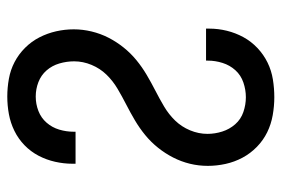

<svg xmlns="http://www.w3.org/2000/svg" viewBox="-146 -638 791 540"><g transform="rotate(-90 250.0 -367.5)"><path d="M247 8Q222 8 196.5 3.5Q171 -1 148.5 -12Q126 -23 107.5 -41Q89 -59 77 -81.5Q65 -104 59.5 -129Q54 -154 54 -179Q54 -205 60 -229.5Q66 -254 77.5 -276.5Q89 -299 105 -319Q121 -339 140.5 -355Q160 -371 182 -384Q204 -397 226.5 -408.5Q249 -420 271 -433Q293 -446 310.5 -464Q328 -482 338 -506Q348 -530 348 -555Q348 -576 342 -596.5Q336 -617 322.5 -632.5Q309 -648 289.5 -655.5Q270 -663 249 -663Q228 -663 208.5 -655.5Q189 -648 175.5 -632.5Q162 -617 156 -597Q150 -577 150 -556V-551H60V-560Q60 -584 65.5 -608.5Q71 -633 82.5 -655Q94 -677 112 -694.5Q130 -712 152.5 -723Q175 -734 199.5 -738.5Q224 -743 249 -743Q274 -743 299 -738.5Q324 -734 346 -722.5Q368 -711 386 -693Q404 -675 415.5 -652.5Q427 -630 432.5 -605.5Q438 -581 438 -556Q438 -531 432 -506Q426 -481 414.5 -458.5Q403 -436 387 -416Q371 -396 351.5 -380Q332 -364 310 -351Q288 -338 265.5 -326.5Q243 -315 221 -302Q199 -289 181.5 -271Q164 -253 154 -229Q144 -205 144 -180Q144 -159 150.5 -138.5Q157 -118 171 -102Q185 -86 205.5 -79Q226 -72 247 -72Q268 -72 288.5 -79Q309 -86 323 -101.5Q337 -117 343.5 -137.5Q350 -158 350 -179V-184H440V-175Q440 -150 434 -125.5Q428 -101 416 -79Q404 -57 385.5 -39.5Q367 -22 344.5 -11Q322 0 297 4Q272 8 247 8Z"/></g></svg>

Font: Iosevka Medium
Style: Regular
Weight: 500
Monospace: yes
Designer: Belleve Invis
Foundry: Belleve Invis
Version: Version 32.5.0; ttfautohint (v1.8.4)